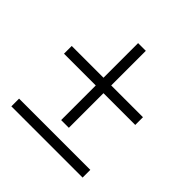

<svg xmlns="http://www.w3.org/2000/svg" viewBox="-175 -844 949 949"><g transform="rotate(45 299.0 -370.0)"><path d="M262 -164V-702H316V-164ZM40 -38V-92H538V-38ZM40 -406V-460H538V-406Z"/></g></svg>

Font: Libre Bodoni
Style: Bold Italic
Weight: 700
Italic angle: -13°
Version: Version 2.005;gftools[0.9.23]